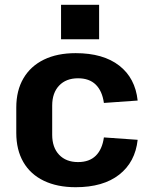

<svg xmlns="http://www.w3.org/2000/svg" viewBox="-20 -772 630 802"><path d="M296 10Q219 10 163 -17Q107 -44 77.5 -95Q48 -146 48 -217V-323Q48 -394 78 -445Q108 -496 163.5 -523Q219 -550 296 -550Q411 -550 478 -498Q545 -446 555 -352L414 -342Q407 -392 380 -418.5Q353 -445 306 -445Q256 -445 227 -414.5Q198 -384 198 -331V-209Q198 -156 227 -125.5Q256 -95 306 -95Q353 -95 380 -121.5Q407 -148 414 -198L555 -188Q545 -95 478 -42.5Q411 10 296 10ZM394 -752V-608H235V-752Z"/></svg>

Font: Pathway Extreme SemiCondensed
Style: Bold
Weight: 700
Width: 4
Version: Version 1.001;gftools[0.9.26]